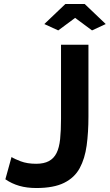

<svg xmlns="http://www.w3.org/2000/svg" viewBox="-20 -935 552 966"><path d="M38 -145Q51 -136 84 -123.5Q117 -111 162 -111Q201 -111 226 -124.5Q251 -138 264.5 -165Q278 -192 282.5 -235Q287 -278 287 -338V-710H425V-349Q425 -269 416 -203Q407 -137 381 -89Q355 -41 302.5 -15Q250 11 163 11Q115 11 77 0Q39 -11 7 -33ZM203 -814 309 -915H406L512 -814L443 -782L358 -845L273 -782Z"/></svg>

Font: YasnoRaleway
Style: Bold
Weight: 700
Designer: Matt McInerney, Pablo Impallari, Rodrigo Fuenzalida
Foundry: Matt McInerney, Pablo Impallari, Rodrigo Fuenzalida
Version: Version 4.026